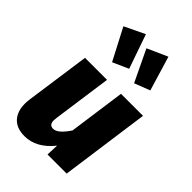

<svg xmlns="http://www.w3.org/2000/svg" viewBox="-261 -965 1079 1079"><g transform="rotate(45 279.0 -425.0)"><path d="M26 -113Q26 -132 29 -151L83 -533H258L209 -183Q207 -167 207 -161Q207 -124 238 -124Q275 -124 322 -195L369 -533H544L470 0H318L321 -73Q247 19 154 19Q91 19 58.5 -16Q26 -51 26 -113ZM302 -665 208 -623 110 -811 231 -869ZM472 -663 379 -627 289 -815 410 -869Z"/></g></svg>

Font: Trujillo ExtraBold
Style: Italic
Weight: 800
Italic angle: -8°
Designer: Fira Sans original fonts by bBox Type GmbH, Carrois Corporate GbR, & Edenspiekermann AG / Changes by Cristiano Sobral
Foundry: Fira Sans original fonts by bBox Type GmbH, Carrois Corporate GbR, & Edenspiekermann AG / Changes by Cristiano Sobral
Version: Version 4.301;July 28, 2020;FontCreator 13.0.0.2655 64-bit